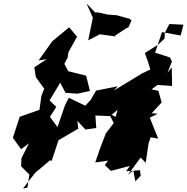

<svg xmlns="http://www.w3.org/2000/svg" viewBox="-20 -1057 1089 1119"><path d="M726 -892 740 -946 661 -968 608 -972 549 -985 535 -984 484 -1037 521 -954 494 -822 562 -857 658 -844 648 -848 731 -902 747 -941H692ZM769 0 757 -63 725 -38 800 -139 829 -108 846 -222 858 -257 902 -249 853 -371 899 -394 864 -397 922 -460 903 -528 863 -536 898 -562 983 -556 981 -664 956 -633 982 -698 971 -722 884 -750 924 -870 1033 -850 1049 -913 967 -917 941 -867 939 -832 902 -797 824 -748 842 -699 856 -652 808 -629 643 -529 666 -554 540 -529 508 -474 477 -441 381 -487 359 -444 315 -316 271 -376 308 -434 269 -472 331 -575 362 -516 432 -511 504 -527 482 -616 378 -642 355 -685 374 -721 379 -753 429 -843 383 -898 285 -817 205 -705 252 -712 180 -665 189 -607 238 -540 221 -498 210 -417 94 -376 97 -383 55 -254 103 -187 149 -222 105 -135 103 -88 151 -40 140 36 114 42 185 -50 272 -123 281 -119 321 -240 436 -307 431 -352 418 -366 478 -302 541 -311 536 -384 622 -380 665 -417 654 -376 614 -397 643 -340 597 -280 565 -197 535 -110 610 -121 591 -95 626 -61 737 -90 715 -59 796 -65 800 -33Z"/></svg>

Font: Hussar Lance
Style: Italic
Weight: 700
Foundry: Cannot Into Space Fonts, PlusOne Fonts
Version: Version 2.27